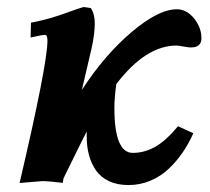

<svg xmlns="http://www.w3.org/2000/svg" viewBox="-20 -517 595 545"><path d="M216.8 -497.1 237.8 -494.1Q249 -477.1 249 -450.7Q249 -421.4 240.2 -380.9Q230 -336.4 212.4 -261.7Q276.4 -360.4 353 -425.5Q429.7 -490.7 481.9 -490.7Q509.8 -490.7 530.8 -464.8Q551.8 -439 551.8 -408.2Q551.8 -382.3 521.5 -382.3Q515.1 -382.3 500.5 -385Q485.8 -387.7 481 -387.7Q393.6 -387.7 310.1 -278.3Q304.7 -239.3 304.7 -210.4Q304.7 -83 356.9 -83Q389.2 -83 419.4 -99.6Q449.7 -116.2 485.4 -158.7L528.8 -138.7Q516.1 -110.4 499.5 -85.7Q482.9 -61 460.2 -39.1Q437.5 -17.1 407.7 -4.4Q377.9 8.3 344.7 8.3Q313 8.3 289.6 -2.7Q266.1 -13.7 252.7 -33Q239.3 -52.2 232.7 -76.4Q226.1 -100.6 226.1 -129.9V-143.6Q211.9 -116.2 189.9 -71Q168 -25.9 160.2 -10.7Q160.2 -8.3 159.2 -4.4Q158.2 -0.5 158.2 2Q117.2 -2.9 100.1 -2.9L35.6 2.4Q114.7 -335.4 114.7 -401.4Q114.7 -418 107.4 -418Q100.6 -418 66.9 -410.6L67.9 -452.6Q98.6 -458.5 123 -465.6Q147.5 -472.7 173.8 -482.4Q200.2 -492.2 216.8 -497.1Z"/></svg>

Font: Flanker
Style: Bold Italic
Weight: 700
Italic angle: -12°
Designer: Flanker
Version: Version 2.000